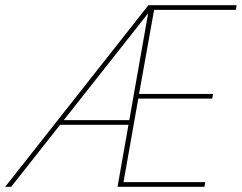

<svg xmlns="http://www.w3.org/2000/svg" viewBox="-28 -720 932 740"><path d="M-8 0 544 -700H884L881 -682H566L508 -358H793L790 -340H505L448 -18H763L760 0H425L543 -669L15 0ZM191 -239 203 -257H479L475 -239Z"/></svg>

Font: DM Sans Thin
Style: Italic
Weight: 250
Italic angle: -10°
Designer: Colophon Foundry, Jonny Pinhorn
Foundry: Colophon Foundry
Version: Version 4.004;gftools[0.9.30]